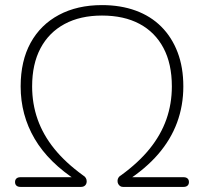

<svg xmlns="http://www.w3.org/2000/svg" viewBox="-20 -733 800 753"><path d="M60 0Q50 0 44.5 -5Q39 -10 39 -19Q39 -28 44.5 -33Q50 -38 60 -38H285V-22Q171 -95 116 -188.5Q61 -282 61 -394Q61 -494 100 -565Q139 -636 211 -674.5Q283 -713 380 -713Q453 -713 512 -691.5Q571 -670 612.5 -628.5Q654 -587 676.5 -528Q699 -469 699 -394Q699 -319 674.5 -252.5Q650 -186 600.5 -128.5Q551 -71 475 -22V-38H700Q710 -38 715.5 -33Q721 -28 721 -19Q721 -10 715.5 -5Q710 0 700 0H462Q456 0 451.5 -3Q447 -6 444 -11Q441 -16 441 -23Q441 -28 442.5 -32Q444 -36 447 -39.5Q450 -43 454 -45Q523 -95 567 -149.5Q611 -204 632.5 -265Q654 -326 654 -394Q654 -483 621 -545Q588 -607 527 -639.5Q466 -672 380 -672Q295 -672 233.5 -639Q172 -606 139 -544Q106 -482 106 -394Q106 -326 127.5 -265Q149 -204 193 -149.5Q237 -95 306 -45Q313 -41 316.5 -35Q320 -29 320 -22Q320 -12 314 -6Q308 0 298 0Z"/></svg>

Font: Nunito ExtraLight
Style: Regular
Weight: 200
Designer: Vernon Adams
Foundry: Vernon Adams
Version: Version 3.602